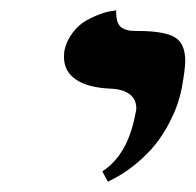

<svg xmlns="http://www.w3.org/2000/svg" viewBox="-20 -582 379 372"><path d="M189 -230 178.2 -250Q227.5 -281.7 242.2 -360.8Q244.1 -368.7 244.1 -372.1Q244.1 -389.6 231.2 -399.4Q218.3 -409.2 194.8 -410.2Q150.4 -412.1 127.4 -427.7Q104 -443.4 104 -471.2Q104 -480 105 -484.9Q109.4 -503.9 121.1 -519Q132.8 -534.2 146.7 -542Q160.6 -549.8 174.1 -554.7Q187.5 -559.6 196.3 -560.5L205.1 -562V-558.1Q205.1 -545.4 208.5 -537.6Q211.9 -529.8 218.8 -526.6Q225.6 -523.4 231.2 -522.7Q236.8 -522 246.1 -522Q297.9 -522 318.4 -510Q338.9 -498 338.9 -463.9Q338.9 -448.7 332 -410.2Q329.1 -396 324 -380.6Q318.8 -365.2 307.9 -343.8Q296.9 -322.3 281.7 -303Q266.6 -283.7 242.4 -263.7Q218.3 -243.7 189 -230Z"/></svg>

Font: Linux Libertine G
Style: Bold Italic
Weight: 700
Italic angle: -11.5°
Designer: Philipp H. Poll
Foundry: Philipp H. Poll
Version: Version 4.1.0